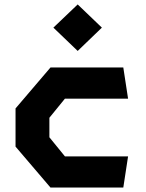

<svg xmlns="http://www.w3.org/2000/svg" viewBox="-20 -845 660 865"><path d="M207.5 0H535.5L557 -140.5H272.5L202.5 -226.5V-314.5L272.5 -400.5H557L535.5 -541H207.5L50 -356.5V-184.5ZM220.5 -720.5 330 -615.5 439 -720.5 330 -825Z"/></svg>

Font: Monaspace Krypton ExtraBold
Style: Regular
Weight: 800
Designer: Riley Cran & the Lettermatic Team
Foundry: Lettermatic
Version: Version 1.101 (Monaspace Krypton)